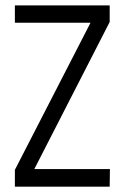

<svg xmlns="http://www.w3.org/2000/svg" viewBox="-20 -704 471 724"><path d="M36.1 0V-63.5L321.3 -618.2H36.1V-683.6H393.6V-621.1L109.4 -66.4H394.5L393.6 0Z"/></svg>

Font: Post No Bills Colombo Medium
Style: Regular
Weight: 500
Designer: Kosala Senevirathne, Siva Puranthara, Lasantha Premarathna, Tharique Azeez
Foundry: Mooniak
Version: Version 1.220 ; ttfautohint (v1.6)